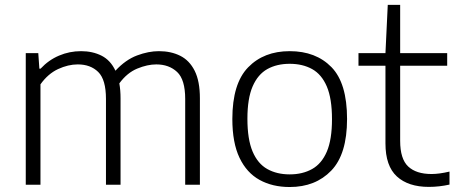

<svg xmlns="http://www.w3.org/2000/svg" viewBox="-20 -760 1876 790"><path d="M86 0V-541.5H137.5L142 -477.5H147Q180 -513 223 -531.2Q266 -549.5 313.5 -549.5Q361 -549.5 398 -530.8Q435 -512 455 -469Q496.5 -514 543.8 -531.8Q591 -549.5 634 -549.5Q683.5 -549.5 721.5 -530.5Q759.5 -511.5 781 -468.8Q802.5 -426 802.5 -355.5V0H742V-353Q742 -432.5 708.8 -463.8Q675.5 -495 623 -495Q586.5 -495 544.8 -477.8Q503 -460.5 471 -417Q476 -389 476 -356V0H416V-353Q416 -432.5 384.2 -463.8Q352.5 -495 300 -495Q260.5 -495 219 -475.8Q177.5 -456.5 146.5 -413V0Z M1172 9.5Q1101 9.5 1048 -19.8Q995 -49 965.5 -110.8Q936 -172.5 936 -270.5Q936 -416 1000.8 -482.8Q1065.5 -549.5 1172 -549.5Q1279.5 -549.5 1343.8 -483.8Q1408 -418 1408 -270.5Q1408 -125.5 1343 -58Q1278 9.5 1172 9.5ZM1172 -42.5Q1225 -42.5 1264.2 -64.5Q1303.5 -86.5 1324.8 -136.2Q1346 -186 1346 -269.5Q1346 -354 1324.8 -404Q1303.5 -454 1264.2 -475.8Q1225 -497.5 1172 -497.5Q1119 -497.5 1080 -475.8Q1041 -454 1019.5 -404.5Q998 -355 998 -271.5Q998 -187 1019.2 -136.8Q1040.5 -86.5 1079.8 -64.5Q1119 -42.5 1172 -42.5Z M1744.5 9Q1660 9 1613 -34Q1566 -77 1566 -170V-489.5H1455V-541.5H1566L1575.5 -740H1626.5V-541.5H1820V-489.5H1626.5V-180.5Q1626.5 -106 1659.5 -75Q1692.5 -44 1755.5 -44Q1787 -44 1829.5 -54V-0.5Q1787 9 1744.5 9Z"/></svg>

Font: Encode Sans SemiExpanded SemiExpanded Light
Style: Regular
Weight: 300
Width: 6
Designer: Multiple Designers
Foundry: Impallari Type
Version: Version 3.000; ttfautohint (v1.8.3) -l 8 -r 50 -G 200 -x 14 